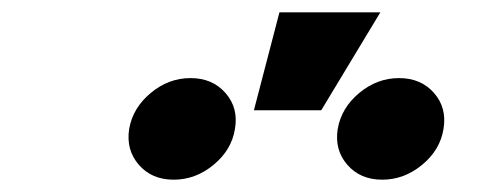

<svg xmlns="http://www.w3.org/2000/svg" viewBox="-20 -895 793 312"><path d="M601.1 -603Q565.4 -603 544.4 -627.2Q523.4 -651.4 528.8 -685.5Q534.7 -719.7 563.7 -743.9Q592.8 -768.1 628.4 -768.1Q664.1 -768.1 685.3 -743.9Q706.5 -719.7 700.7 -685.5Q695.3 -651.4 666 -627.2Q636.7 -603 601.1 -603ZM262.2 -603Q226.6 -603 205.6 -627.2Q184.6 -651.4 189.9 -685.5Q195.8 -719.7 224.9 -743.9Q253.9 -768.1 289.6 -768.1Q325.2 -768.1 346.4 -743.9Q367.7 -719.7 361.8 -685.5Q356.4 -651.4 327.1 -627.2Q297.9 -603 262.2 -603ZM392.6 -715.8 434.1 -875H598.1L502 -715.8Z"/></svg>

Font: Inter 17pt Black
Style: Italic
Weight: 900
Italic angle: -9.3988°
Version: Version 4.001;git-66647c0bb